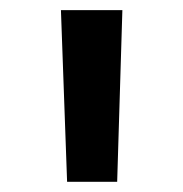

<svg xmlns="http://www.w3.org/2000/svg" viewBox="-20 -936 363 380"><path d="M112.8 -576.2 100.6 -916H222.2L211.9 -576.2Z"/></svg>

Font: FjallaOne
Style: Regular
Weight: 400
Designer: Irina Smirnova
Foundry: Irina Smirnova
Version: Version 1.001